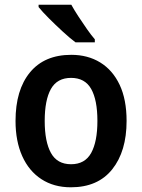

<svg xmlns="http://www.w3.org/2000/svg" viewBox="-20 -786 604 816"><path d="M518 -272Q518 -143 457 -66.5Q396 10 281 10Q209 10 156 -24.5Q103 -59 74.5 -122.5Q46 -186 46 -272Q46 -404 107.5 -478.5Q169 -553 283 -553Q353 -553 406 -520.5Q459 -488 488.5 -425.5Q518 -363 518 -272ZM170 -272Q170 -184 196.5 -136Q223 -88 282 -88Q341 -88 367.5 -136Q394 -184 394 -272Q394 -361 367.5 -408Q341 -455 282 -455Q223 -455 196.5 -408Q170 -361 170 -272ZM283 -766Q295 -744 313 -716.5Q331 -689 349.5 -662.5Q368 -636 383 -619V-606H301Q278 -623 247 -651.5Q216 -680 187.5 -708.5Q159 -737 144 -756V-766Z"/></svg>

Font: Noto Sans Khmer UI SemiCondensed SemiBold
Style: Regular
Weight: 600
Width: 4
Designer: Danh Hong and the Monotype Design Team
Foundry: Monotype Imaging Inc.
Version: Version 2.002; ttfautohint (v1.8.4.7-5d5b)